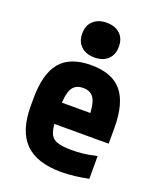

<svg xmlns="http://www.w3.org/2000/svg" viewBox="-141 -838 781 936"><g transform="rotate(20 250.0 -370.0)"><path d="M288 10Q162 10 101 -51.5Q40 -113 40 -240V-280Q40 -409 90.5 -469.5Q141 -530 250 -530Q359 -530 409.5 -469.5Q460 -409 460 -280V-199H108V-309H350L326 -274Q326 -351 309 -381.5Q292 -412 251 -412Q210 -412 193 -381.5Q176 -351 176 -274V-246Q176 -188 185.5 -158.5Q195 -129 221.5 -118.5Q248 -108 300 -108Q329 -108 358 -111Q387 -114 430 -124V-6Q397 1 360 5.5Q323 10 288 10ZM250.5 -570Q207 -570 181 -594Q155 -618 155 -660Q155 -702.4 181.1 -726.2Q207.2 -750 250 -750Q294 -750 319.5 -726.2Q345 -702.4 345 -660Q345 -618 319.5 -594Q294 -570 250.5 -570Z"/></g></svg>

Font: M PLUS 1 Code
Style: Regular
Weight: 400
Designer: Coji Morishita
Foundry: UNDERFOREST DESIGN
Version: Version 1.005